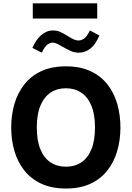

<svg xmlns="http://www.w3.org/2000/svg" viewBox="-20 -1112 780 1138"><path d="M556.2 -1092.3H174.3V-1002H556.2ZM171.9 -828.1 228 -799.8Q245.6 -837.9 262 -848.6Q278.3 -859.4 293 -859.4Q303.7 -859.4 317.4 -853Q331.1 -846.7 348.1 -836.4Q381.8 -816.9 402.8 -808.3Q423.8 -799.8 448.2 -799.8Q484.4 -799.8 515.6 -824Q546.9 -848.1 568.8 -901.9L512.7 -931.6Q496.1 -896 479.2 -884Q462.4 -872.1 445.8 -872.1Q430.7 -872.1 415.8 -879.2Q400.9 -886.2 382.3 -897.9Q356.4 -914.1 337.2 -922.9Q317.9 -931.6 292.5 -931.6Q257.3 -931.6 225.8 -905.3Q194.3 -878.9 171.9 -828.1ZM370.6 -718.8Q285.2 -718.8 223.9 -689.9Q162.6 -661.1 123.3 -610.6Q84 -560.1 65.2 -494.9Q46.4 -429.7 46.4 -356.4Q46.4 -283.2 65.2 -218Q84 -152.8 123.5 -102.5Q163.1 -52.2 224.4 -23.4Q285.6 5.4 370.6 5.4Q455.6 5.4 516.8 -23.4Q578.1 -52.2 617.2 -102.5Q656.2 -152.8 675 -218Q693.8 -283.2 693.8 -356.4Q693.8 -429.7 675.3 -494.9Q656.7 -560.1 617.7 -610.6Q578.6 -661.1 517.3 -689.9Q456.1 -718.8 370.6 -718.8ZM370.6 -588.9Q422.4 -588.9 461.2 -563.2Q500 -537.6 521.5 -486.1Q543 -434.6 543 -356.4Q543 -278.3 521.7 -226.8Q500.5 -175.3 461.9 -149.7Q423.3 -124 370.6 -124Q318.4 -124 279.5 -149.7Q240.7 -175.3 219.5 -226.8Q198.2 -278.3 198.2 -356.4Q198.2 -434.6 219.7 -486.1Q241.2 -537.6 280 -563.2Q318.8 -588.9 370.6 -588.9Z"/></svg>

Font: Estedad-FD-VF Thin
Style: Regular
Weight: 100
Designer: Amin Abedi
Version: Version 5.0